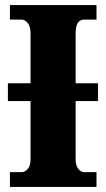

<svg xmlns="http://www.w3.org/2000/svg" viewBox="-20 -734 416 754"><path d="M19 0V-58H66Q77 -58 88.5 -70Q100 -82 100 -109V-337H11V-407H100V-601Q100 -631 88.5 -644Q77 -657 66 -657H19V-714H359V-657H310Q294 -657 285.5 -644Q277 -631 277 -600V-407H365V-337H277V-110Q277 -85 287 -71.5Q297 -58 310 -58H359V0Z"/></svg>

Font: Noto Serif Condensed Black
Style: Regular
Weight: 900
Width: 3
Designer: Monotype Design Team
Foundry: Monotype Imaging Inc.
Version: Version 2.015; ttfautohint (v1.8.4.7-5d5b)